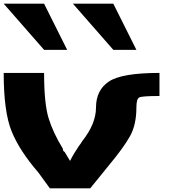

<svg xmlns="http://www.w3.org/2000/svg" viewBox="-20 -1020 1009 1040"><path d="M250 0Q226.6 -31.2 187.5 -85.9Q85.9 -203.1 43 -308.6Q0 -414.1 0 -625H218.8Q218.8 -459 243.2 -379.9Q267.6 -300.8 320.3 -214.8Q320.3 -201.2 330.1 -197.3Q349.6 -164.1 359.4 -148.4Q378.9 -187.5 408.2 -230.5Q418 -242.2 425.8 -255.9Q500 -349.6 500 -437.5Q500 -531.2 569.3 -578.1Q638.7 -625 843.8 -625V-500Q750 -500 734.4 -492.2Q718.8 -484.4 718.8 -437.5Q718.8 -343.8 683.6 -281.2Q648.4 -218.8 570.3 -125Q507.8 -46.9 468.8 0ZM218.8 -1000 343.8 -750H218.8L0 -1000ZM593.8 -1000 718.8 -750H593.8L375 -1000Z"/></svg>

Font: CraftyPE
Style: Regular
Weight: 400
Designer: Erek Butcher
Foundry: Haunted Coop
Version: Version 0.018;April 4, 2024;FontCreator 15.0.0.2962 64-bit